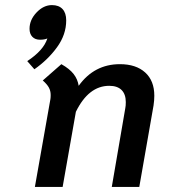

<svg xmlns="http://www.w3.org/2000/svg" viewBox="-20 -734 673 754"><path d="M240 -654Q240 -598 204 -548.5Q168 -499 115 -462L87 -494Q151 -536 166 -583Q155 -578 137 -578Q118 -578 107 -589.5Q96 -601 96 -621Q96 -656 123.5 -685Q151 -714 184 -714Q211 -714 225.5 -698.5Q240 -683 240 -654ZM586 -358Q586 -340 583 -320L527 0H419L472 -309Q474 -318 474 -333Q474 -364 457.5 -380.5Q441 -397 409 -397Q328 -397 278 -295L226 0H117L178 -345Q179 -351 179 -361Q179 -377 172 -390Q165 -403 148 -418L221 -482Q253 -464 269 -443.5Q285 -423 289 -397Q350 -482 451 -482Q514 -482 550 -449.5Q586 -417 586 -358Z"/></svg>

Font: KoHo SemiBold
Style: Italic
Weight: 600
Italic angle: -10°
Version: Version 1.000; ttfautohint (v1.6)